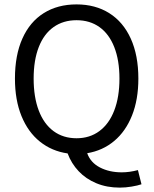

<svg xmlns="http://www.w3.org/2000/svg" viewBox="-20 -688 699 872"><path d="M523.9 164.1Q465.3 164.1 417.7 144.3Q370.1 124.5 337.2 89.6Q304.2 54.7 287.1 8.8Q215.3 -1.5 161.4 -44.7Q107.4 -87.9 77.6 -160.9Q47.9 -233.9 47.9 -331.1Q47.9 -437.5 81.8 -513.2Q115.7 -588.9 178.7 -628.4Q241.7 -668 327.6 -668Q413.1 -668 476.3 -628.2Q539.6 -588.4 574 -512.5Q608.4 -436.5 608.4 -331.1Q608.4 -235.8 579.6 -163.6Q550.8 -91.3 498.5 -47.6Q446.3 -3.9 376 7.8Q391.1 50.3 433.8 72.5Q476.6 94.7 532.7 94.7Q568.4 94.7 606.4 84.5L622.6 148.9Q605.5 154.8 578.1 159.4Q550.8 164.1 523.9 164.1ZM522.5 -331.1Q522.5 -414.1 499 -473.9Q475.6 -533.7 431.9 -564.9Q388.2 -596.2 327.6 -596.2Q267.1 -596.2 223.1 -564.9Q179.2 -533.7 156 -474.1Q132.8 -414.6 132.8 -331.1Q132.8 -247.1 156 -186Q179.2 -125 223.1 -92.5Q267.1 -60.1 327.6 -60.1Q387.7 -60.1 431.6 -92.8Q475.6 -125.5 499 -186.5Q522.5 -247.6 522.5 -331.1Z"/></svg>

Font: Varta
Style: Regular
Weight: 400
Designer: Joana Correia, Viktoriya Grabowska, Eben Sorkin
Foundry: Sorkin Type
Version: Version 1.002; ttfautohint (v1.3) -l 8 -r 24 -G 200 -x 12 -H